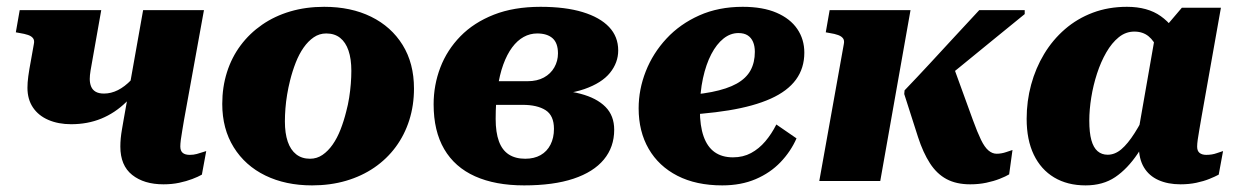

<svg xmlns="http://www.w3.org/2000/svg" viewBox="-20 -542 3705 575"><path d="M257.6 -367Q253.6 -345.6 251.2 -330.7Q248.8 -315.8 248.8 -305.6Q248.8 -292.6 253 -282.6Q257.2 -272.6 266.6 -267.2Q276 -261.8 291.4 -261.8Q312.6 -261.8 333.1 -272.1Q353.6 -282.4 373.1 -302.7Q392.6 -323 410.2 -352.4L416.8 -316Q391.2 -268.6 357.6 -236Q324 -203.4 283.1 -186.7Q242.2 -170 193 -170Q154.8 -170 125 -182.8Q95.2 -195.6 78.7 -220.1Q62.2 -244.6 62.2 -279.2Q62.2 -294.4 64.7 -313.4Q67.2 -332.4 73 -363L81.4 -410.2Q83.8 -421 79 -427.4Q74.2 -433.8 64 -437.3Q53.8 -440.8 38.4 -443.2L27.4 -445.2L39 -511.6H283.2ZM520 -103.4Q520 -90.4 527.1 -84.3Q534.2 -78.2 548.4 -78.2Q559.8 -78.2 569.4 -80.9Q579 -83.6 586.7 -86.2Q594.4 -88.8 597.6 -89.6L584.6 -19Q573.4 -12.6 555.8 -5.9Q538.2 0.8 516.6 5.4Q495 10 469.6 10Q411.2 10 375.8 -18.2Q340.4 -46.4 340.4 -103Q340.4 -115.4 341.6 -127.9Q342.8 -140.4 345.2 -154.2Q347.6 -168 350 -182L408.6 -511.6H590.8L531 -182Q528.6 -166.4 525.8 -150.9Q523 -135.4 521.5 -123.2Q520 -111 520 -103.4Z M1016.8 -207.8Q1022.4 -228.4 1025.7 -249.6Q1029 -270.8 1030.6 -291.1Q1032.2 -311.4 1032.2 -330Q1032.2 -365.6 1023.7 -390.5Q1015.2 -415.4 998.6 -428.6Q982 -441.8 957 -441.8Q936.4 -441.8 919.6 -430.3Q902.8 -418.8 889.2 -399.4Q875.6 -380 865.6 -354.4Q855.6 -328.8 848.6 -300.6Q843.4 -280 839.9 -258.8Q836.4 -237.6 834.8 -217.3Q833.2 -197 833.2 -178.4Q833.2 -142.8 841.7 -117.9Q850.2 -93 867.1 -79.8Q884 -66.6 908.4 -66.6Q929 -66.6 945.8 -78.1Q962.6 -89.6 976.2 -109Q989.8 -128.4 999.8 -154Q1009.8 -179.6 1016.8 -207.8ZM645.6 -230.8Q645.6 -281.2 659.7 -325.7Q673.8 -370.2 700.6 -406.1Q727.4 -442 765 -468Q802.6 -494 849.4 -507.8Q896.2 -521.6 950.8 -521.6Q1031 -521.6 1091.4 -491.9Q1151.8 -462.2 1185.8 -407.3Q1219.8 -352.4 1219.8 -276.8Q1219.8 -226.4 1205.7 -182.1Q1191.6 -137.8 1165.1 -101.9Q1138.6 -66 1101 -40.2Q1063.4 -14.4 1016.3 -0.6Q969.2 13.2 914.6 13.2Q835.4 13.2 774.8 -16.3Q714.2 -45.8 679.9 -101Q645.6 -156.2 645.6 -230.8Z M1553 -66.6Q1579.8 -66.6 1599 -77.5Q1618.2 -88.4 1628.6 -108.8Q1639 -129.2 1639 -156Q1639 -196 1614 -212Q1589 -228 1545 -228H1381L1395.6 -298.8H1560Q1588.6 -298.8 1608.9 -309.9Q1629.2 -321 1640.1 -340.2Q1651 -359.4 1651 -382Q1651 -413.2 1634.8 -427.5Q1618.6 -441.8 1588.8 -441.8Q1567.2 -441.8 1548.2 -431.3Q1529.2 -420.8 1513.8 -400.1Q1498.4 -379.4 1487.2 -348.7Q1476 -318 1470.2 -277.1Q1464.4 -236.2 1464.4 -185.8Q1464.4 -145.6 1474.1 -119Q1483.8 -92.4 1503.6 -79.5Q1523.4 -66.6 1553 -66.6ZM1598.8 -521.6Q1673 -521.6 1724.9 -505.8Q1776.8 -490 1804.1 -461.1Q1831.4 -432.2 1831.4 -391Q1831.4 -354.4 1806.8 -323.9Q1782.2 -293.4 1730 -275.2Q1677.8 -257 1594 -257L1634 -283L1629 -249L1602 -274Q1669.6 -274 1718.3 -261.2Q1767 -248.4 1793.2 -222Q1819.4 -195.6 1819.4 -153.4Q1819.4 -101.6 1788.4 -64.2Q1757.4 -26.8 1697.4 -6.8Q1637.4 13.2 1549.6 13.2Q1463.4 13.2 1402.7 -14Q1342 -41.2 1310.3 -95.4Q1278.6 -149.6 1278.6 -229.6Q1278.6 -287.2 1298.7 -339.8Q1318.8 -392.4 1358.9 -433.4Q1399 -474.4 1458.9 -498Q1518.8 -521.6 1598.8 -521.6Z M2143 13.2Q2065 13.2 2008.9 -15.5Q1952.8 -44.2 1922.7 -96.2Q1892.6 -148.2 1892.6 -217.6Q1892.6 -274.2 1914 -328.5Q1935.4 -382.8 1976 -426.5Q2016.6 -470.2 2074.3 -495.9Q2132 -521.6 2204.2 -521.6Q2264.4 -521.6 2305.5 -503.9Q2346.6 -486.2 2367.7 -455.2Q2388.8 -424.2 2388.8 -384.4Q2388.8 -337.8 2363.7 -303.5Q2338.6 -269.2 2288.1 -246.5Q2237.6 -223.8 2162.3 -211.5Q2087 -199.2 1986.6 -195.6L1996.4 -255Q2064.2 -257.2 2111 -266.4Q2157.8 -275.6 2186.3 -291.6Q2214.8 -307.6 2227.7 -331.3Q2240.6 -355 2240.6 -386.8Q2240.6 -404 2235.2 -416.6Q2229.8 -429.2 2219.1 -436.1Q2208.4 -443 2191.4 -443Q2167.4 -443 2146.7 -426.5Q2126 -410 2110.2 -379.8Q2094.4 -349.6 2085.2 -307.4Q2076 -265.2 2076 -212.8Q2076 -165 2087.2 -133.4Q2098.4 -101.8 2120.4 -86.3Q2142.4 -70.8 2175 -70.8Q2205.4 -70.8 2229.3 -83.7Q2253.2 -96.6 2272 -118.8Q2290.8 -141 2305 -169.2L2365.4 -127.6Q2348.2 -88.4 2317.5 -56.3Q2286.8 -24.2 2243 -5.5Q2199.2 13.2 2143 13.2Z M2893.6 -182.6 2832.6 -350.4 2757 -263.2Q2805.8 -301.6 2854.6 -341.4Q2903.4 -381.2 2952.3 -421.2Q3001.2 -461.2 3048.8 -499.8V-511.6H2912.6Q2875.8 -472.2 2838.4 -431.6Q2801 -391 2763.8 -350.8Q2726.6 -310.6 2689 -271.4L2688 -260.4L2729.4 -131.2Q2744.4 -85 2764.9 -53.2Q2785.4 -21.4 2814.6 -5.7Q2843.8 10 2885.8 10Q2911.2 10 2933.6 5.3Q2956 0.6 2974 -6.5Q2992 -13.6 3002.2 -19.8L3012.2 -92.8Q3008 -91.6 2993.6 -86.6Q2979.2 -81.6 2964.6 -81.6Q2951.8 -81.6 2940.2 -91.4Q2928.6 -101.2 2917.8 -123.5Q2907 -145.8 2893.6 -182.6ZM2433.6 0H2616.2L2706.8 -511.6H2464.6L2453 -445.2L2464 -443.2Q2480 -440.8 2490.2 -437Q2500.4 -433.2 2504.9 -426.8Q2509.4 -420.4 2507 -409.6Z M3537.2 -313.4 3457.8 -334.2Q3456.2 -368.8 3446.5 -394.1Q3436.8 -419.4 3419.6 -433.4Q3402.4 -447.4 3377 -447.4Q3351.4 -447.4 3330.5 -430.5Q3309.6 -413.6 3293.2 -385.2Q3276.8 -356.8 3265.4 -321.8Q3254 -286.8 3248.1 -250.1Q3242.2 -213.4 3242.2 -180.8Q3242.2 -144.8 3248.4 -122.4Q3254.6 -100 3267 -89.3Q3279.4 -78.6 3297.2 -78.6Q3318.8 -78.6 3338.1 -94.9Q3357.4 -111.2 3378 -143.6Q3398.6 -176 3421.2 -222.8L3451.2 -193.6Q3418.6 -128.4 3387.5 -82.3Q3356.4 -36.2 3319.7 -11.5Q3283 13.2 3231 13.2Q3176.8 13.2 3137.1 -10.5Q3097.4 -34.2 3076 -78.7Q3054.6 -123.2 3054.6 -186Q3054.6 -239 3068 -288.4Q3081.4 -337.8 3106.9 -380.2Q3132.4 -422.6 3169.2 -454.5Q3206 -486.4 3252.8 -504Q3299.6 -521.6 3355 -521.6Q3417 -521.6 3456.4 -493.5Q3495.8 -465.4 3515.7 -418.6Q3535.6 -371.8 3537.2 -313.4ZM3636.4 -518.8 3578.6 -193.4Q3575 -171.8 3571.9 -154.5Q3568.8 -137.2 3567 -124.1Q3565.2 -111 3565.2 -102.8Q3565.2 -89.8 3572.6 -84Q3580 -78.2 3592.4 -78.2Q3610 -78.2 3623.9 -83.3Q3637.8 -88.4 3642.8 -89.6L3629.8 -19Q3619.2 -13.2 3601.9 -6.2Q3584.6 0.8 3562.7 5.4Q3540.8 10 3515.4 10Q3477.6 10 3449.3 -2.7Q3421 -15.4 3405.8 -40.8Q3390.6 -66.2 3390.6 -104.6Q3390.6 -112 3391.4 -120.1Q3392.2 -128.2 3394.2 -141.2L3382.6 -110.8L3440 -438.8L3448.4 -435.4L3519.4 -518.8Z"/></svg>

Font: Roboto Serif 20pt
Style: Italic
Weight: 400
Italic angle: -10°
Designer: Greg Gazdowicz
Foundry: Commercial Type
Version: Version 1.008